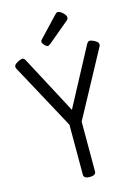

<svg xmlns="http://www.w3.org/2000/svg" viewBox="-164 -1228 942 1326"><g transform="rotate(-15 307.0 -565.0)"><path d="M307 14Q264 14 264 -14V-371L10 -840Q3 -853 9 -864Q15 -875 35 -885Q54 -895 66.5 -895.5Q79 -896 88 -879L307 -466L527 -879Q537 -896 549 -895.5Q561 -895 580 -885Q600 -875 605.5 -864Q611 -853 605 -840L351 -370V-14Q351 14 307 14ZM262 -935Q252 -935 238.5 -949Q225 -963 225 -973Q225 -977 226 -980.5Q227 -984 233 -990L368 -1133Q373 -1138 377.5 -1141Q382 -1144 387 -1144Q397 -1144 410 -1135Q423 -1126 432.5 -1114Q442 -1102 442 -1092Q442 -1085 439.5 -1080Q437 -1075 427 -1067L281 -945Q275 -941 270.5 -938Q266 -935 262 -935Z"/></g></svg>

Font: Playwrite HR Lijeva
Style: Regular
Weight: 400
Designer: Veronika Burian, José Scaglione
Foundry: TypeTogether
Version: Version 1.002